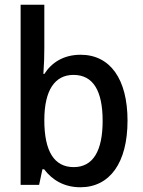

<svg xmlns="http://www.w3.org/2000/svg" viewBox="-20 -780 603 810"><path d="M319 10C443 10 518 -93 518 -271C518 -446 445 -549 320 -549C247 -549 197 -515 167 -468H163C166 -508 167 -545 167 -578V-760H67V0H145L159 -66H166C200 -21 250 10 319 10ZM291 -75C209 -75 167 -141 167 -273C167 -399 211 -464 290 -464C373 -464 413 -397 413 -270C413 -144 373 -75 291 -75Z"/></svg>

Font: Noto Sans Mono SemiCondensed Medium
Style: Regular
Weight: 500
Width: 4
Designer: Monotype Design Team
Foundry: Monotype Imaging Inc.
Version: Version 2.014